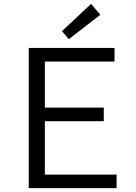

<svg xmlns="http://www.w3.org/2000/svg" viewBox="-20 -981 707 1001"><path d="M129.9 0V-731H577.1V-660.2H213.9V-419.9H521V-349.1H213.9V-70.8H587.9V0ZM338.9 -776.9 303.2 -818.8 455.1 -960.9 502.9 -903.8Z"/></svg>

Font: Shanggu Mono N
Style: Regular
Weight: 350
Designer: GuiWonder
Version: Version 1.021